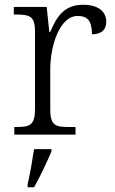

<svg xmlns="http://www.w3.org/2000/svg" viewBox="-20 -565 481 806"><path d="M40 0H297V-32H266C215 -32 191 -38 191 -104V-274C191 -372 230 -498 306 -498C348 -498 366 -477 366 -421C409 -421 426 -443 426 -474C426 -517 392 -545 329 -545C246 -545 216 -490 191 -431H187L176 -536H38V-504H47C105 -504 127 -497 127 -433V-107C127 -39 104 -32 52 -32H40ZM96 208V221H123C147 180 178 113 196 71V61H123C116 107 107 161 96 208Z"/></svg>

Font: Noto Serif Ethiopic Light
Style: Regular
Weight: 300
Designer: Monotype Design Team
Foundry: Monotype Imaging Inc.
Version: Version 2.102